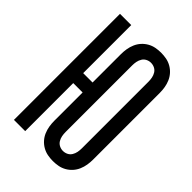

<svg xmlns="http://www.w3.org/2000/svg" viewBox="-221 -838 941 941"><g transform="rotate(45 250.0 -367.5)"><path d="M325 8Q307 8 288.5 4.5Q270 1 253.5 -8.5Q237 -18 224.5 -32Q212 -46 204.5 -63.5Q197 -81 194 -99.5Q191 -118 191 -137V-333H126V0H48V-735H126V-402H191V-599Q191 -617 194 -635.5Q197 -654 204.5 -671.5Q212 -689 224.5 -703Q237 -717 253.5 -726.5Q270 -736 288.5 -739.5Q307 -743 325 -743Q344 -743 362.5 -739.5Q381 -736 397.5 -726.5Q414 -717 426.5 -703Q439 -689 446.5 -671.5Q454 -654 457 -635.5Q460 -617 460 -599V-137Q460 -118 457 -99.5Q454 -81 446.5 -63.5Q439 -46 426.5 -32Q414 -18 397.5 -8.5Q381 1 362.5 4.5Q344 8 325 8ZM325 -62Q339 -62 351 -68Q363 -74 370 -85.5Q377 -97 379.5 -110Q382 -123 382 -137V-599Q382 -612 379.5 -625Q377 -638 370 -649.5Q363 -661 351 -667Q339 -673 325 -673Q312 -673 300 -667Q288 -661 281 -649.5Q274 -638 271.5 -625Q269 -612 269 -599V-137Q269 -123 271.5 -110Q274 -97 281 -85.5Q288 -74 300 -68Q312 -62 325 -62Z"/></g></svg>

Font: Iosevka Curly
Style: Regular
Weight: 400
Monospace: yes
Designer: Belleve Invis
Foundry: Belleve Invis
Version: Version 22.1.2; ttfautohint (v1.8.4)